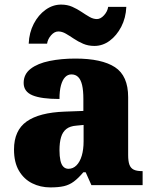

<svg xmlns="http://www.w3.org/2000/svg" viewBox="-20 -806 666 836"><path d="M199 10Q156 10 120 -8Q84 -26 62.5 -62.5Q41 -99 41 -155Q41 -238 96 -277Q151 -316 262 -320L343 -323V-375Q343 -412 337.5 -435.5Q332 -459 320.5 -470.5Q309 -482 291 -482Q275 -482 263.5 -470Q252 -458 245.5 -434.5Q239 -411 239 -375Q160 -375 121.5 -391Q83 -407 83 -445Q83 -483 113.5 -506.5Q144 -530 195.5 -540.5Q247 -551 308 -551Q423 -551 480.5 -513.5Q538 -476 538 -383V-131Q538 -104 543.5 -89Q549 -74 562 -67.5Q575 -61 597 -61H601V0H378L353 -56H343Q321 -30 301.5 -15.5Q282 -1 258.5 4.5Q235 10 199 10ZM278 -71Q298 -71 313 -86Q328 -101 336 -128Q344 -155 344 -191V-262L313 -259Q285 -257 269 -244.5Q253 -232 246 -209Q239 -186 239 -152Q239 -126 243 -107.5Q247 -89 256 -80Q265 -71 278 -71ZM391 -606Q364 -606 342 -615.5Q320 -625 301.5 -637.5Q283 -650 266.5 -659.5Q250 -669 234 -669Q217 -669 202.5 -652.5Q188 -636 185 -616H105Q107 -664 127 -702.5Q147 -741 178.5 -763.5Q210 -786 246 -786Q273 -786 294.5 -776.5Q316 -767 334.5 -754.5Q353 -742 369.5 -732.5Q386 -723 402 -723Q418 -723 433 -739.5Q448 -756 451 -776H530Q528 -728 508 -689.5Q488 -651 457.5 -628.5Q427 -606 391 -606Z"/></svg>

Font: Noto Serif Hebrew Black
Style: Regular
Weight: 900
Version: Version 2.003